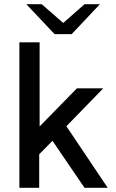

<svg xmlns="http://www.w3.org/2000/svg" viewBox="-20 -891 549 911"><path d="M105 -871H178L280 -782L381 -871H454L320 -729H239ZM72 0V-690H168V-291Q197 -321 256.5 -381.5Q316 -442 345 -472H470L295 -292L491 0H381L229 -223Q186 -180 166 -159V0Z"/></svg>

Font: Coval
Style: Medium
Weight: 500
Foundry: Context Ltd
Version: Version 001.000